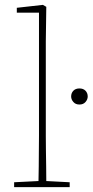

<svg xmlns="http://www.w3.org/2000/svg" viewBox="-20 -768 380 788"><path d="M38 0V-20L138 -25Q139 -51 139 -84.5Q139 -118 139.5 -151Q140 -184 140 -210V-716H49V-736L156 -748L170 -740L168 -598V-210Q168 -184 168.5 -150.5Q169 -117 169.5 -84Q170 -51 170 -25L266 -20V0ZM306 -339Q290 -339 281 -349.5Q272 -360 272 -372Q272 -386 281 -395.5Q290 -405 306 -405Q322 -405 331 -395.5Q340 -386 340 -372Q340 -360 331 -349.5Q322 -339 306 -339Z"/></svg>

Font: Source Serif 4 ExtraLight
Style: Regular
Weight: 200
Designer: Frank Grießhammer
Foundry: Adobe
Version: Version 4.005;hotconv 1.1.0;makeotfexe 2.6.0